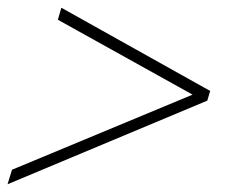

<svg xmlns="http://www.w3.org/2000/svg" viewBox="-60 -466 580 496"><path d="M475.5 -206 -40.5 10 -29 -27.5 437.5 -221.5 89.5 -415 98.5 -446 483 -231Z"/></svg>

Font: Newsreader 16pt Light
Style: Italic
Weight: 300
Italic angle: -17°
Designer: Hugues Gentile
Foundry: Production Type
Version: Version 1.003; ttfautohint (v1.8.3)